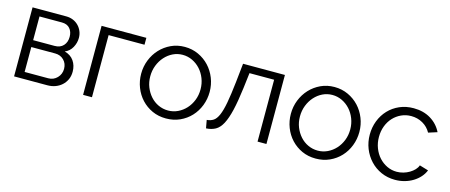

<svg xmlns="http://www.w3.org/2000/svg" viewBox="-40 -960 3283 1400"><g transform="rotate(15 1601.5 -260.0)"><path d="M333 -521Q360 -521 383.5 -511.5Q407 -502 424.5 -484.5Q442 -467 452 -443.5Q462 -420 462 -393Q462 -355 443 -320.5Q424 -286 388 -271Q434 -259 458 -224.5Q482 -190 482 -143Q482 -110 470 -84Q458 -58 437 -39Q416 -20 388.5 -10Q361 0 329 0H78V-521ZM306 -291Q348 -291 371.5 -316.5Q395 -342 395 -383Q395 -421 374 -445.5Q353 -470 313 -470H144V-291ZM322 -51Q362 -51 389 -79Q416 -107 416 -147Q416 -187 390 -213Q364 -239 324 -239H144V-51Z M937 -469H666V0H599V-521H937Z M1226 10Q1169 10 1122 -11.5Q1075 -33 1040.5 -70Q1006 -107 987 -156Q968 -205 968 -259Q968 -314 987.5 -363Q1007 -412 1041.5 -449Q1076 -486 1123 -508Q1170 -530 1226 -530Q1282 -530 1329.5 -508Q1377 -486 1411.5 -449Q1446 -412 1465.5 -363Q1485 -314 1485 -259Q1485 -205 1466 -156Q1447 -107 1412.5 -70Q1378 -33 1330.5 -11.5Q1283 10 1226 10ZM1037 -258Q1037 -214 1052 -176.5Q1067 -139 1092.5 -110.5Q1118 -82 1152.5 -66Q1187 -50 1226 -50Q1265 -50 1299.5 -66.5Q1334 -83 1360 -111.5Q1386 -140 1401 -178Q1416 -216 1416 -260Q1416 -303 1401 -341.5Q1386 -380 1360 -408.5Q1334 -437 1299.5 -453.5Q1265 -470 1226 -470Q1187 -470 1153 -453.5Q1119 -437 1093 -408Q1067 -379 1052 -340.5Q1037 -302 1037 -258Z M1517 -57Q1545 -59 1566 -72.5Q1587 -86 1602.5 -121.5Q1618 -157 1629.5 -219Q1641 -281 1652 -380L1667 -521H1983V0H1916V-467H1730L1716 -351Q1703 -247 1687 -179.5Q1671 -112 1649.5 -71.5Q1628 -31 1598 -14.5Q1568 2 1528 4Z M2356 10Q2299 10 2252 -11.5Q2205 -33 2170.5 -70Q2136 -107 2117 -156Q2098 -205 2098 -259Q2098 -314 2117.5 -363Q2137 -412 2171.5 -449Q2206 -486 2253 -508Q2300 -530 2356 -530Q2412 -530 2459.5 -508Q2507 -486 2541.5 -449Q2576 -412 2595.5 -363Q2615 -314 2615 -259Q2615 -205 2596 -156Q2577 -107 2542.5 -70Q2508 -33 2460.5 -11.5Q2413 10 2356 10ZM2167 -258Q2167 -214 2182 -176.5Q2197 -139 2222.5 -110.5Q2248 -82 2282.5 -66Q2317 -50 2356 -50Q2395 -50 2429.5 -66.5Q2464 -83 2490 -111.5Q2516 -140 2531 -178Q2546 -216 2546 -260Q2546 -303 2531 -341.5Q2516 -380 2490 -408.5Q2464 -437 2429.5 -453.5Q2395 -470 2356 -470Q2317 -470 2283 -453.5Q2249 -437 2223 -408Q2197 -379 2182 -340.5Q2167 -302 2167 -258Z M2693 -262Q2693 -317 2712 -366Q2731 -415 2765.5 -451.5Q2800 -488 2848 -509Q2896 -530 2954 -530Q3028 -530 3083 -496.5Q3138 -463 3166 -406L3100 -385Q3078 -425 3038.5 -447.5Q2999 -470 2951 -470Q2911 -470 2876.5 -454Q2842 -438 2816.5 -410.5Q2791 -383 2776.5 -345Q2762 -307 2762 -262Q2762 -218 2777 -179Q2792 -140 2818 -111.5Q2844 -83 2878.5 -66.5Q2913 -50 2952 -50Q2977 -50 3001.5 -57Q3026 -64 3047 -76.5Q3068 -89 3083 -105Q3098 -121 3104 -139L3171 -119Q3160 -91 3139 -67.5Q3118 -44 3089.5 -26.5Q3061 -9 3026.5 0.5Q2992 10 2955 10Q2898 10 2850 -11.5Q2802 -33 2767 -70.5Q2732 -108 2712.5 -157Q2693 -206 2693 -262Z"/></g></svg>

Font: IngvarSans
Style: Regular
Weight: 400
Version: Version 1.000